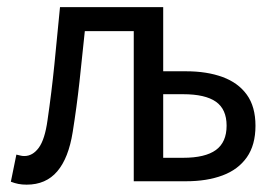

<svg xmlns="http://www.w3.org/2000/svg" viewBox="-20 -506 775 536"><path d="M54.5 9.5Q41.2 9.5 31 7.4Q20.9 5.4 10.3 1.3L25.7 -74.4Q31 -73.4 36.3 -71.9Q41.5 -70.4 47.9 -70.4Q71.3 -70.4 88.3 -93.6Q105.3 -116.8 112.7 -170.7Q123.8 -246.7 131.8 -325.6Q139.7 -404.6 147.5 -486.1H435.6V-307H499.8Q557.6 -307 601.3 -291Q645 -275 669.1 -241.6Q693.2 -208.2 693.2 -154.9Q693.2 -101.2 669.1 -66.9Q645 -32.6 601.3 -16.3Q557.6 0 499.8 0H353.4V-419.1H216.8Q209.6 -348 201.9 -278Q194.2 -208 183 -137.6Q171.4 -64.6 139.8 -27.6Q108.2 9.5 54.5 9.5ZM435.6 -65.5H491.2Q552.9 -65.5 582.8 -87.3Q612.6 -109.1 612.6 -155.2Q612.6 -201 582.8 -222Q552.9 -243 491.2 -243H435.6Z"/></svg>

Font: Source Sans 3 VF
Style: Regular
Weight: 200
Designer: Paul D. Hunt
Foundry: Adobe
Version: Version 3.046;hotconv 1.0.118;makeotfexe 2.5.65603